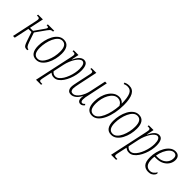

<svg xmlns="http://www.w3.org/2000/svg" viewBox="104 -1833 3135 3135"><g transform="rotate(45 1672.0 -265.0)"><path d="M20 0 112 -429Q115 -445 117.5 -458Q120 -471 120 -479Q120 -499 109 -505.5Q98 -512 76 -512H59L64 -536H174L122 -290H192L288 -426Q310 -456 318.5 -471Q327 -486 327 -495Q327 -503 317.5 -507.5Q308 -512 284 -512L289 -536H436L431 -512Q411 -512 398.5 -507.5Q386 -503 374 -491Q362 -479 345 -456L221 -281L276 -120Q296 -62 312.5 -43Q329 -24 351 -24H354L349 0H343Q314 0 297 -7Q280 -14 267 -37.5Q254 -61 238 -109L187 -259H116L60 0Z M560 10Q491 10 457 -38.5Q423 -87 423 -176Q423 -239 438 -304.5Q453 -370 482 -424.5Q511 -479 553.5 -512.5Q596 -546 651 -546Q720 -546 754.5 -497.5Q789 -449 789 -360Q789 -297 774 -232Q759 -167 729.5 -112Q700 -57 657.5 -23.5Q615 10 560 10ZM564 -20Q607 -20 640.5 -52Q674 -84 697.5 -135Q721 -186 733.5 -246Q746 -306 746 -362Q746 -516 646 -516Q604 -516 570.5 -484.5Q537 -453 513.5 -401.5Q490 -350 477.5 -290Q465 -230 465 -174Q465 -20 564 -20Z M791 240 935 -429Q938 -446 940.5 -459.5Q943 -473 943 -480Q943 -498 934 -505Q925 -512 899 -512H882L887 -536H996L969 -406H972Q1002 -472 1038.5 -509Q1075 -546 1119 -546Q1167 -546 1189 -505Q1211 -464 1211 -388Q1211 -341 1200 -287.5Q1189 -234 1168 -181.5Q1147 -129 1117.5 -85.5Q1088 -42 1051.5 -16Q1015 10 974 10Q941 10 920.5 0Q900 -10 887 -21Q885 -7 882.5 4.5Q880 16 877 28L856 125Q852 142 849 160.5Q846 179 846 187Q846 203 855.5 209.5Q865 216 892 216H913L907 240ZM972 -20Q1006 -20 1036 -44Q1066 -68 1090.5 -108Q1115 -148 1133 -196.5Q1151 -245 1160.5 -294.5Q1170 -344 1170 -386Q1170 -451 1154 -482.5Q1138 -514 1109 -514Q1085 -514 1059 -491.5Q1033 -469 1009 -431.5Q985 -394 966 -347Q947 -300 936 -250L896 -62Q907 -45 926.5 -32.5Q946 -20 972 -20Z M1365 10Q1317 10 1298 -18.5Q1279 -47 1279 -83Q1279 -107 1285 -140Q1291 -173 1297 -201L1346 -429Q1349 -445 1351.5 -458Q1354 -471 1354 -479Q1354 -499 1343 -505.5Q1332 -512 1310 -512H1293L1298 -536H1408L1338 -205Q1331 -173 1325.5 -140.5Q1320 -108 1320 -85Q1320 -65 1331 -44Q1342 -23 1377 -23Q1406 -23 1433.5 -43.5Q1461 -64 1484.5 -98Q1508 -132 1525 -173.5Q1542 -215 1550 -255L1610 -536H1650L1576 -184Q1568 -152 1564 -126Q1560 -100 1560 -75Q1560 -45 1570 -33.5Q1580 -22 1593 -22Q1615 -22 1637 -50L1653 -31Q1638 -13 1621 -1.5Q1604 10 1583 10Q1554 10 1537 -9.5Q1520 -29 1520 -72Q1520 -82 1521 -94Q1522 -106 1524 -114H1521Q1487 -50 1446.5 -20Q1406 10 1365 10Z M1850 10Q1713 10 1713 -180Q1713 -246 1730 -308Q1747 -370 1779 -419Q1811 -468 1854.5 -496.5Q1898 -525 1952 -525Q1980 -525 2008 -512.5Q2036 -500 2057 -473Q2056 -607 2027.5 -673.5Q1999 -740 1930 -740Q1901 -740 1882.5 -734Q1864 -728 1853 -723L1845 -749Q1856 -755 1881.5 -762.5Q1907 -770 1937 -770Q2020 -770 2059.5 -698.5Q2099 -627 2099 -482Q2099 -386 2081.5 -297.5Q2064 -209 2031.5 -139.5Q1999 -70 1953.5 -30Q1908 10 1850 10ZM1855 -20Q1897 -20 1932 -54Q1967 -88 1993 -145.5Q2019 -203 2035 -274.5Q2051 -346 2056 -422Q2037 -459 2009 -477Q1981 -495 1949 -495Q1906 -495 1870.5 -468Q1835 -441 1809 -395Q1783 -349 1769 -292.5Q1755 -236 1755 -178Q1755 -96 1780 -58Q1805 -20 1855 -20Z M2293 10Q2224 10 2190 -38.5Q2156 -87 2156 -176Q2156 -239 2171 -304.5Q2186 -370 2215 -424.5Q2244 -479 2286.5 -512.5Q2329 -546 2384 -546Q2453 -546 2487.5 -497.5Q2522 -449 2522 -360Q2522 -297 2507 -232Q2492 -167 2462.5 -112Q2433 -57 2390.5 -23.5Q2348 10 2293 10ZM2297 -20Q2340 -20 2373.5 -52Q2407 -84 2430.5 -135Q2454 -186 2466.5 -246Q2479 -306 2479 -362Q2479 -516 2379 -516Q2337 -516 2303.5 -484.5Q2270 -453 2246.5 -401.5Q2223 -350 2210.5 -290Q2198 -230 2198 -174Q2198 -20 2297 -20Z M2524 240 2668 -429Q2671 -446 2673.5 -459.5Q2676 -473 2676 -480Q2676 -498 2667 -505Q2658 -512 2632 -512H2615L2620 -536H2729L2702 -406H2705Q2735 -472 2771.5 -509Q2808 -546 2852 -546Q2900 -546 2922 -505Q2944 -464 2944 -388Q2944 -341 2933 -287.5Q2922 -234 2901 -181.5Q2880 -129 2850.5 -85.5Q2821 -42 2784.5 -16Q2748 10 2707 10Q2674 10 2653.5 0Q2633 -10 2620 -21Q2618 -7 2615.5 4.5Q2613 16 2610 28L2589 125Q2585 142 2582 160.5Q2579 179 2579 187Q2579 203 2588.5 209.5Q2598 216 2625 216H2646L2640 240ZM2705 -20Q2739 -20 2769 -44Q2799 -68 2823.5 -108Q2848 -148 2866 -196.5Q2884 -245 2893.5 -294.5Q2903 -344 2903 -386Q2903 -451 2887 -482.5Q2871 -514 2842 -514Q2818 -514 2792 -491.5Q2766 -469 2742 -431.5Q2718 -394 2699 -347Q2680 -300 2669 -250L2629 -62Q2640 -45 2659.5 -32.5Q2679 -20 2705 -20Z M3149 10Q3081 10 3041 -33.5Q3001 -77 3001 -184Q3001 -245 3017 -308.5Q3033 -372 3063.5 -426Q3094 -480 3136.5 -513Q3179 -546 3232 -546Q3279 -546 3304.5 -518.5Q3330 -491 3330 -443Q3330 -391 3301.5 -344.5Q3273 -298 3218.5 -268.5Q3164 -239 3087 -239H3047Q3046 -227 3044.5 -211Q3043 -195 3043 -184Q3043 -96 3073 -59Q3103 -22 3155 -22Q3193 -22 3220.5 -43.5Q3248 -65 3263 -95Q3274 -91 3274 -78Q3274 -63 3260 -42.5Q3246 -22 3218.5 -6Q3191 10 3149 10ZM3052 -269H3085Q3149 -269 3194.5 -292.5Q3240 -316 3264 -355.5Q3288 -395 3288 -443Q3288 -481 3270.5 -498.5Q3253 -516 3225 -516Q3186 -516 3150 -481.5Q3114 -447 3088 -391Q3062 -335 3052 -269Z"/></g></svg>

Font: Noto Serif ExtraCondensed ExtraLight
Style: Italic
Weight: 200
Width: 2
Italic angle: -12°
Designer: Monotype Design Team
Foundry: Monotype Imaging Inc.
Version: Version 2.014; ttfautohint (v1.8.4.7-5d5b)